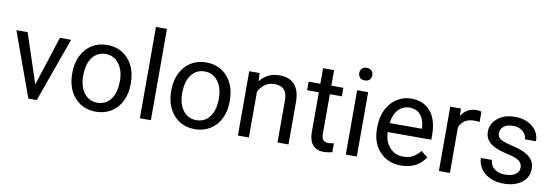

<svg xmlns="http://www.w3.org/2000/svg" viewBox="-56 -1146 4477 1553"><g transform="rotate(10 2182.5 -370.0)"><path d="M242.7 -122.6 373.5 -528.3H465.8L276.4 0H207.5L16.1 -528.3H108.4Z M521.5 -269Q521.5 -346.7 552 -408.7Q582.5 -470.7 637 -504.4Q691.4 -538.1 761.2 -538.1Q869.1 -538.1 935.8 -463.4Q1002.4 -388.7 1002.4 -264.6V-258.3Q1002.4 -181.2 972.9 -119.9Q943.4 -58.6 888.4 -24.4Q833.5 9.8 762.2 9.8Q654.8 9.8 588.1 -64.9Q521.5 -139.6 521.5 -262.7ZM612.3 -258.3Q612.3 -170.4 653.1 -117.2Q693.8 -64 762.2 -64Q831.1 -64 871.6 -117.9Q912.1 -171.9 912.1 -269Q912.1 -356 870.8 -409.9Q829.6 -463.9 761.2 -463.9Q694.3 -463.9 653.3 -410.6Q612.3 -357.4 612.3 -258.3Z M1213.9 0H1123.5V-750H1213.9Z M1334.5 -269Q1334.5 -346.7 1365 -408.7Q1395.5 -470.7 1450 -504.4Q1504.4 -538.1 1574.2 -538.1Q1682.1 -538.1 1748.8 -463.4Q1815.4 -388.7 1815.4 -264.6V-258.3Q1815.4 -181.2 1785.9 -119.9Q1756.3 -58.6 1701.4 -24.4Q1646.5 9.8 1575.2 9.8Q1467.8 9.8 1401.1 -64.9Q1334.5 -139.6 1334.5 -262.7ZM1425.3 -258.3Q1425.3 -170.4 1466.1 -117.2Q1506.8 -64 1575.2 -64Q1644 -64 1684.6 -117.9Q1725.1 -171.9 1725.1 -269Q1725.1 -356 1683.8 -409.9Q1642.6 -463.9 1574.2 -463.9Q1507.3 -463.9 1466.3 -410.6Q1425.3 -357.4 1425.3 -258.3Z M2014.2 -528.3 2017.1 -461.9Q2077.6 -538.1 2175.3 -538.1Q2342.8 -538.1 2344.2 -349.1V0H2253.9V-349.6Q2253.4 -406.7 2227.8 -434.1Q2202.1 -461.4 2147.9 -461.4Q2104 -461.4 2070.8 -438Q2037.6 -414.6 2019 -376.5V0H1928.7V-528.3Z M2603 -656.2V-528.3H2701.7V-458.5H2603V-130.9Q2603 -99.1 2616.2 -83.3Q2629.4 -67.4 2661.1 -67.4Q2676.8 -67.4 2704.1 -73.2V0Q2668.5 9.8 2634.8 9.8Q2574.2 9.8 2543.5 -26.9Q2512.7 -63.5 2512.7 -130.9V-458.5H2416.5V-528.3H2512.7V-656.2Z M2905.3 0H2814.9V-528.3H2905.3ZM2807.6 -668.5Q2807.6 -690.4 2821 -705.6Q2834.5 -720.7 2860.8 -720.7Q2887.2 -720.7 2900.9 -705.6Q2914.6 -690.4 2914.6 -668.5Q2914.6 -646.5 2900.9 -631.8Q2887.2 -617.2 2860.8 -617.2Q2834.5 -617.2 2821 -631.8Q2807.6 -646.5 2807.6 -668.5Z M3269 9.8Q3161.6 9.8 3094.2 -60.8Q3026.9 -131.3 3026.9 -249.5V-266.1Q3026.9 -344.7 3056.9 -406.5Q3086.9 -468.3 3140.9 -503.2Q3194.8 -538.1 3257.8 -538.1Q3360.8 -538.1 3418 -470.2Q3475.1 -402.3 3475.1 -275.9V-238.3H3117.2Q3119.1 -160.2 3162.8 -112.1Q3206.5 -64 3273.9 -64Q3321.8 -64 3355 -83.5Q3388.2 -103 3413.1 -135.3L3468.3 -92.3Q3401.9 9.8 3269 9.8ZM3257.8 -463.9Q3203.1 -463.9 3166 -424.1Q3128.9 -384.3 3120.1 -312.5H3384.8V-319.3Q3380.9 -388.2 3347.7 -426Q3314.5 -463.9 3257.8 -463.9Z M3835 -447.3Q3814.5 -450.7 3790.5 -450.7Q3701.7 -450.7 3669.9 -375V0H3579.6V-528.3H3667.5L3668.9 -467.3Q3713.4 -538.1 3794.9 -538.1Q3821.3 -538.1 3835 -531.2Z M4225.6 -140.1Q4225.6 -176.8 4198 -197Q4170.4 -217.3 4101.8 -231.9Q4033.2 -246.6 3992.9 -267.1Q3952.6 -287.6 3933.3 -315.9Q3914.1 -344.2 3914.1 -383.3Q3914.1 -448.2 3969 -493.2Q4023.9 -538.1 4109.4 -538.1Q4199.2 -538.1 4255.1 -491.7Q4311 -445.3 4311 -373H4220.2Q4220.2 -410.2 4188.7 -437Q4157.2 -463.9 4109.4 -463.9Q4060.1 -463.9 4032.2 -442.4Q4004.4 -420.9 4004.4 -386.2Q4004.4 -353.5 4030.3 -336.9Q4056.2 -320.3 4123.8 -305.2Q4191.4 -290 4233.4 -269Q4275.4 -248 4295.7 -218.5Q4315.9 -189 4315.9 -146.5Q4315.9 -75.7 4259.3 -33Q4202.6 9.8 4112.3 9.8Q4048.8 9.8 4000 -12.7Q3951.2 -35.2 3923.6 -75.4Q3896 -115.7 3896 -162.6H3986.3Q3988.8 -117.2 4022.7 -90.6Q4056.6 -64 4112.3 -64Q4163.6 -64 4194.6 -84.7Q4225.6 -105.5 4225.6 -140.1Z"/></g></svg>

Font: Roboto
Style: Regular
Weight: 400
Designer: Google
Version: Version 2.001047; 2015